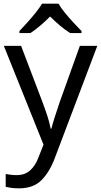

<svg xmlns="http://www.w3.org/2000/svg" viewBox="-20 -786 550 1046"><path d="M1 -536H95L211 -231Q226 -191 238 -154.5Q250 -118 256 -85H260Q266 -110 279 -150.5Q292 -191 306 -232L415 -536H510L279 74Q251 150 206.5 195Q162 240 84 240Q60 240 42 237.5Q24 235 11 232V162Q22 164 37.5 166Q53 168 70 168Q116 168 144.5 142Q173 116 189 73L217 2ZM299 -766Q311 -744 333.5 -716.5Q356 -689 380.5 -662.5Q405 -636 424 -617V-606H362Q336 -622 308 -645.5Q280 -669 253 -696Q226 -669 199 -646Q172 -623 146 -606H86V-617Q105 -637 128.5 -663Q152 -689 174 -716.5Q196 -744 209 -766Z"/></svg>

Font: Noto Sans Nabataean
Style: Regular
Weight: 400
Designer: Monotype Design Team
Foundry: Monotype Imaging Inc.
Version: Version 2.001; ttfautohint (v1.8.4.7-5d5b)